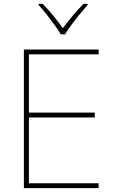

<svg xmlns="http://www.w3.org/2000/svg" viewBox="-20 -969 590 989"><path d="M103 0V-714H488V-689H129V-389H468V-364H129V-25H488V0ZM293 -792Q281 -813 261 -840.5Q241 -868 219.5 -895.5Q198 -923 179 -943V-949H200Q228 -921 255.5 -887Q283 -853 304 -824Q325 -853 353.5 -887Q382 -921 410 -949H431V-943Q413 -923 390.5 -895.5Q368 -868 347.5 -840.5Q327 -813 315 -792Z"/></svg>

Font: Noto Sans Symbols Thin
Style: Regular
Weight: 250
Version: Version 2.002